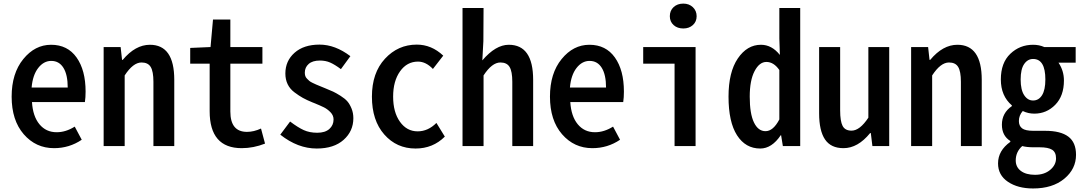

<svg xmlns="http://www.w3.org/2000/svg" viewBox="-20 -814 6040 1070"><path d="M281.2 11.7Q179.7 11.7 112.3 -65.9Q44.9 -143.6 44.9 -275.4Q44.9 -405.3 109.9 -484.9Q174.8 -564.5 264.6 -564.5Q356.4 -564.5 406.7 -493.7Q457 -422.9 457 -303.7Q457 -270.5 453.1 -245.1H158.2Q163.1 -166 199.7 -121.6Q236.3 -77.1 295.9 -77.1Q346.7 -77.1 396.5 -108.4L435.5 -35.2Q366.2 11.7 281.2 11.7ZM156.2 -326.2H357.4Q357.4 -397.5 333.5 -436Q309.6 -474.6 265.6 -474.6Q223.6 -474.6 192.9 -435.1Q162.1 -395.5 156.2 -326.2Z M557.6 0V-551.8H652.3L660.2 -480.5H664.1Q734.4 -564.5 815.4 -564.5Q951.2 -564.5 951.2 -369.1V0H835V-358.4Q835 -416 819.8 -440.9Q804.7 -465.8 768.6 -465.8Q721.7 -465.8 674.8 -393.6V0Z M1327.1 11.7Q1148.4 11.7 1148.4 -194.3V-459H1040V-546.9L1153.3 -551.8L1167 -705.1H1263.7V-551.8H1442.4V-459H1263.7V-192.4Q1263.7 -79.1 1356.4 -79.1Q1394.5 -79.1 1434.6 -97.7L1457 -13.7Q1392.6 11.7 1327.1 11.7Z M1745.1 13.7Q1639.6 13.7 1542 -63.5L1596.7 -136.7Q1640.6 -103.5 1672.9 -88.9Q1705.1 -74.2 1748 -74.2Q1792 -74.2 1815.4 -95.2Q1838.9 -116.2 1838.9 -148.4Q1838.9 -170.9 1821.8 -188.5Q1804.7 -206.1 1785.2 -215.8Q1765.6 -225.6 1729.5 -240.2Q1724.6 -242.2 1721.7 -243.2Q1688.5 -256.8 1667.5 -268.6Q1646.5 -280.3 1621.1 -299.3Q1595.7 -318.4 1583 -344.7Q1570.3 -371.1 1570.3 -404.3Q1570.3 -474.6 1621.6 -520Q1672.9 -565.4 1760.7 -565.4Q1847.7 -565.4 1932.6 -501L1879.9 -428.7Q1845.7 -454.1 1820.3 -465.3Q1794.9 -476.6 1762.7 -476.6Q1721.7 -476.6 1700.2 -457.5Q1678.7 -438.5 1678.7 -409.2Q1678.7 -399.4 1681.2 -391.1Q1683.6 -382.8 1690.9 -375.5Q1698.2 -368.2 1703.6 -363.3Q1709 -358.4 1722.2 -352.1Q1735.4 -345.7 1742.2 -342.8Q1749 -339.8 1767.1 -332.5Q1785.2 -325.2 1792 -322.3Q1821.3 -310.5 1836.9 -303.2Q1852.5 -295.9 1877.4 -280.3Q1902.3 -264.6 1915.5 -249.5Q1928.7 -234.4 1939 -209.5Q1949.2 -184.6 1949.2 -155.3Q1949.2 -83 1895 -34.7Q1840.8 13.7 1745.1 13.7Z M2295.9 13.7Q2190.4 13.7 2121.6 -64.5Q2052.7 -142.6 2052.7 -275.4Q2052.7 -408.2 2125.5 -486.8Q2198.2 -565.4 2302.7 -565.4Q2384.8 -565.4 2450.2 -503.9L2392.6 -429.7Q2353.5 -470.7 2309.6 -470.7Q2248 -470.7 2209.5 -416.5Q2170.9 -362.3 2170.9 -275.4Q2170.9 -188.5 2209 -135.3Q2247.1 -82 2307.6 -82Q2365.2 -82 2412.1 -128.9L2459 -52.7Q2392.6 13.7 2295.9 13.7Z M2557.6 0V-769.5H2674.8L2673.8 -585L2668 -477.5Q2742.2 -564.5 2815.4 -564.5Q2951.2 -564.5 2951.2 -369.1V0H2835V-358.4Q2835 -416 2819.8 -440.9Q2804.7 -465.8 2768.6 -465.8Q2721.7 -465.8 2674.8 -393.6V0Z M3281.2 11.7Q3179.7 11.7 3112.3 -65.9Q3044.9 -143.6 3044.9 -275.4Q3044.9 -405.3 3109.9 -484.9Q3174.8 -564.5 3264.6 -564.5Q3356.4 -564.5 3406.7 -493.7Q3457 -422.9 3457 -303.7Q3457 -270.5 3453.1 -245.1H3158.2Q3163.1 -166 3199.7 -121.6Q3236.3 -77.1 3295.9 -77.1Q3346.7 -77.1 3396.5 -108.4L3435.5 -35.2Q3366.2 11.7 3281.2 11.7ZM3156.2 -326.2H3357.4Q3357.4 -397.5 3333.5 -436Q3309.6 -474.6 3265.6 -474.6Q3223.6 -474.6 3192.9 -435.1Q3162.1 -395.5 3156.2 -326.2Z M3739.3 0V-459H3564.5V-551.8H3856.4V0ZM3788.1 -655.3Q3754.9 -655.3 3733.9 -674.3Q3712.9 -693.4 3712.9 -723.6Q3712.9 -754.9 3733.9 -774.4Q3754.9 -793.9 3788.1 -793.9Q3820.3 -793.9 3841.3 -773.9Q3862.3 -753.9 3862.3 -723.6Q3862.3 -693.4 3841.3 -674.3Q3820.3 -655.3 3788.1 -655.3Z M4216.8 13.7Q4134.8 13.7 4087.4 -60.1Q4040 -133.8 4040 -275.4Q4040 -412.1 4091.8 -488.3Q4143.6 -564.5 4220.7 -564.5Q4281.2 -564.5 4326.2 -507.8L4323.2 -599.6V-769.5H4439.5V0H4342.8L4333 -60.5H4331.1Q4281.2 13.7 4216.8 13.7ZM4246.1 -83Q4289.1 -83 4323.2 -148.4V-423.8Q4292 -468.8 4251 -468.8Q4211.9 -468.8 4185.1 -417.5Q4158.2 -366.2 4158.2 -275.4Q4158.2 -180.7 4181.6 -131.8Q4205.1 -83 4246.1 -83Z M4680.7 11.7Q4610.4 11.7 4577.6 -37.1Q4544.9 -85.9 4544.9 -182.6V-551.8H4662.1V-198.2Q4662.1 -138.7 4675.8 -112.3Q4689.5 -85.9 4725.6 -85.9Q4771.5 -85.9 4819.3 -158.2V-551.8H4935.5V0H4841.8L4833 -72.3H4829.1Q4760.7 11.7 4680.7 11.7Z M5057.6 0V-551.8H5152.3L5160.2 -480.5H5164.1Q5234.4 -564.5 5315.4 -564.5Q5451.2 -564.5 5451.2 -369.1V0H5335V-358.4Q5335 -416 5319.8 -440.9Q5304.7 -465.8 5268.6 -465.8Q5221.7 -465.8 5174.8 -393.6V0Z M5737.3 236.3Q5652.3 236.3 5597.2 199.2Q5542 162.1 5542 96.7Q5542 25.4 5610.4 -23.4V-28.3Q5563.5 -57.6 5563.5 -119.1Q5563.5 -184.6 5619.1 -222.7V-226.6Q5557.6 -279.3 5557.6 -371.1Q5557.6 -463.9 5610.4 -514.2Q5663.1 -564.5 5737.3 -564.5Q5771.5 -564.5 5799.8 -551.8H5974.6V-464.8H5878.9Q5909.2 -419.9 5909.2 -365.2Q5909.2 -279.3 5860.8 -230Q5812.5 -180.7 5744.1 -180.7Q5710 -180.7 5679.7 -195.3Q5658.2 -170.9 5658.2 -139.6Q5658.2 -112.3 5676.3 -98.6Q5694.3 -85 5739.3 -85H5804.7Q5890.6 -85 5933.6 -52.7Q5976.6 -20.5 5976.6 48.8Q5976.6 127.9 5911.1 182.1Q5845.7 236.3 5737.3 236.3ZM5737.3 -253.9Q5768.6 -253.9 5787.1 -283.2Q5805.7 -312.5 5805.7 -371.1Q5805.7 -485.4 5737.3 -485.4Q5707 -485.4 5687.5 -457Q5668 -428.7 5668 -371.1Q5668 -313.5 5687.5 -283.7Q5707 -253.9 5737.3 -253.9ZM5748 160.2Q5799.8 160.2 5832.5 132.8Q5865.2 105.5 5865.2 68.4Q5865.2 34.2 5843.3 20.5Q5821.3 6.8 5774.4 6.8H5741.2Q5702.1 6.8 5676.8 0Q5640.6 32.2 5640.6 80.1Q5640.6 117.2 5669.4 138.7Q5698.2 160.2 5748 160.2Z"/></svg>

Font: Gen Shin Gothic Monospace Medium
Style: Regular
Weight: 500
Designer: [Source Han Sans]
Ryoko NISHIZUKA  (kana & ideographs); Paul D. Hunt (Latin, Greek & Cyrillic); Wenlong ZHANG  (bopomofo
Version: Version 1.002.20150607